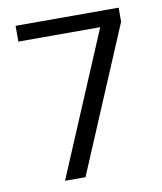

<svg xmlns="http://www.w3.org/2000/svg" viewBox="-75 -706 649 767"><g transform="rotate(-10 249.0 -322.0)"><path d="M210 0 458 -587V-644H40V-580H372L127 0Z"/></g></svg>

Font: Kanit Light
Style: Regular
Weight: 300
Designer: Katatrad Team
Foundry: CadsonDemak
Version: Version 1.000;PS 001.000;hotconv 1.0.88;makeotf.lib2.5.64775